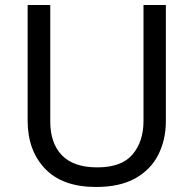

<svg xmlns="http://www.w3.org/2000/svg" viewBox="-20 -734 771 764"><path d="M640 -252Q640 -178 610 -118.5Q580 -59 518.5 -24.5Q457 10 362 10Q229 10 159.5 -62.5Q90 -135 90 -254V-714H180V-251Q180 -164 226.5 -116Q273 -68 367 -68Q464 -68 507.5 -119.5Q551 -171 551 -252V-714H640Z"/></svg>

Font: Noto Sans Historical
Style: Regular
Weight: 400
Designer: Monotype Design Team
Foundry: Monotype Imaging Inc.
Version: Version 2.013; ttfautohint (v1.8.4.7-5d5b)